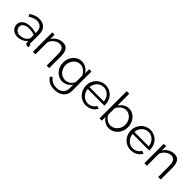

<svg xmlns="http://www.w3.org/2000/svg" viewBox="238 -2075 3644 3644"><g transform="rotate(45 2060.0 -253.5)"><path d="M33 -150C33 -61 107 10 209 10C286 10 367 -24 414 -84L415 -46C416 -24 433 1 467 2C473 3 483 2 498 0V-54C481 -55 473 -63 473 -82V-323C473 -452 393 -530 265 -530C197 -530 132 -506 65 -460L91 -412C149 -452 203 -473 258 -473C350 -473 405 -417 405 -329V-285C362 -300 304 -309 253 -309C123 -309 33 -246 33 -150ZM382 -110C351 -70 290 -42 225 -42C145 -42 98 -97 98 -155C98 -221 163 -263 261 -263C310 -263 360 -254 405 -236V-160C405 -147 397 -127 382 -110Z M1058 0V-305C1058 -442 1019 -530 903 -530C810 -530 724 -479 682 -403V-521H620V0H688V-319C713 -405 798 -468 878 -468C954 -468 990 -414 990 -291V0Z M1168 -259C1168 -122 1269 7 1412 7C1487 7 1563 -35 1603 -101V2C1603 114 1517 169 1416 169C1338 169 1265 138 1224 72L1182 105C1228 177 1296 223 1416 223C1555 223 1671 147 1671 2V-521H1610V-412C1564 -479 1499 -530 1410 -530C1267 -530 1168 -404 1168 -259ZM1603 -179C1591 -115 1512 -50 1431 -50C1323 -50 1237 -146 1237 -258C1237 -361 1307 -470 1423 -470C1498 -470 1574 -415 1603 -340Z M2046 10C2147 10 2236 -44 2268 -120L2209 -136C2184 -80 2117 -42 2049 -42C1949 -42 1865 -124 1856 -236H2302C2303 -241 2303 -252 2303 -263C2303 -406 2198 -530 2045 -530C1895 -530 1785 -408 1785 -262C1785 -114 1895 10 2046 10ZM1854 -285C1861 -397 1944 -477 2046 -477C2148 -477 2230 -398 2239 -285Z M2469 -101C2508 -36 2581 10 2663 10C2803 10 2910 -113 2910 -259C2910 -395 2820 -530 2674 -530C2588 -530 2522 -482 2476 -412V-730H2408V0H2469ZM2841 -259C2841 -152 2761 -50 2647 -50C2579 -50 2486 -106 2476 -178V-340C2509 -410 2573 -470 2655 -470C2765 -470 2841 -368 2841 -259Z M3250 10C3351 10 3440 -44 3472 -120L3413 -136C3388 -80 3321 -42 3253 -42C3153 -42 3069 -124 3060 -236H3506C3507 -241 3507 -252 3507 -263C3507 -406 3402 -530 3249 -530C3099 -530 2989 -408 2989 -262C2989 -114 3099 10 3250 10ZM3058 -285C3065 -397 3148 -477 3250 -477C3352 -477 3434 -398 3443 -285Z M4050 0V-305C4050 -442 4011 -530 3895 -530C3802 -530 3716 -479 3674 -403V-521H3612V0H3680V-319C3705 -405 3790 -468 3870 -468C3946 -468 3982 -414 3982 -291V0Z"/></g></svg>

Font: FIGSv2-sans-serif
Style: Regular
Weight: 400
Designer: Matt McInerney, Pablo Impallari, Rodrigo Fuenzalida,Mirko Velimirovic
Foundry: Matt McInerney, Pablo Impallari, Rodrigo Fuenzalida
Version: Version 4.021;hotconv 1.0.109;makeotfexe 2.5.65596